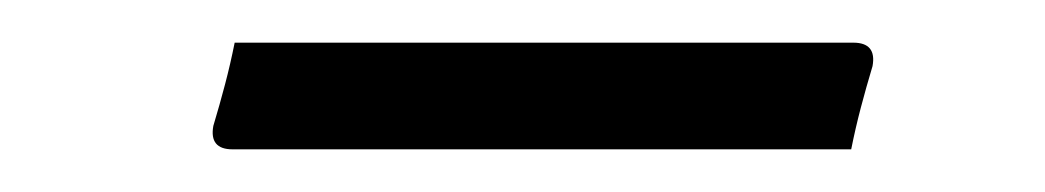

<svg xmlns="http://www.w3.org/2000/svg" viewBox="-20 -345 490 90"><path d="M90 -325H380Q391 -325 389 -314Q386 -304 383.5 -294.5Q381 -285 379 -275H89Q78 -275 80 -286Q83 -296 85.5 -305.5Q88 -315 90 -325Z"/></svg>

Font: Recursive Sn Lnr St Lt
Style: Italic
Weight: 300
Italic angle: -15°
Version: Version 1.079;hotconv 1.0.112;makeotfexe 2.5.65598; ttfautoh